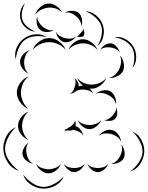

<svg xmlns="http://www.w3.org/2000/svg" viewBox="-98 -979 870 1130"><path d="M-5 -629Q-15 -663 0 -698Q15 -733 44 -753Q73 -774 110.5 -777Q148 -780 177 -760Q143 -769 108 -765.5Q73 -762 50 -745Q27 -729 12.5 -696.5Q-2 -664 -5 -629ZM575 -760Q608 -766 639 -749.5Q670 -733 687 -704Q704 -676 703.5 -640.5Q703 -605 682 -579Q693 -610 692.5 -643Q692 -676 679 -699Q665 -722 636.5 -738.5Q608 -755 575 -760ZM94 -685Q104 -714 132.5 -734.5Q161 -755 191 -755Q222 -755 250 -734.5Q278 -714 289 -685Q269 -709 242.5 -720Q216 -731 191 -731Q167 -731 140.5 -720Q114 -709 94 -685ZM305 -685Q314 -710 338.5 -729Q363 -748 390 -748Q417 -748 441.5 -729Q466 -710 476 -685Q458 -706 435 -715Q412 -724 390 -724Q369 -724 345.5 -715Q322 -706 305 -685ZM492 -685Q500 -701 519 -713.5Q538 -726 556 -724Q574 -721 588.5 -704Q603 -687 607 -669Q597 -685 582 -691.5Q567 -698 552 -700Q538 -702 521.5 -699.5Q505 -697 492 -685ZM70 -545Q50 -554 34.5 -575Q19 -596 20 -618Q21 -640 38.5 -659Q56 -678 77 -684Q60 -671 52.5 -652.5Q45 -634 44 -616Q43 -599 48.5 -579.5Q54 -560 70 -545ZM607 -653Q623 -637 629.5 -610Q636 -583 626 -562Q616 -541 591 -529.5Q566 -518 543 -520Q566 -526 581 -541Q596 -556 604 -573Q612 -590 614.5 -611Q617 -632 607 -653ZM70 -338Q42 -348 21.5 -376Q1 -404 1 -434Q1 -464 21.5 -491.5Q42 -519 70 -529Q47 -510 36 -484Q25 -458 25 -434Q25 -410 36 -383.5Q47 -357 70 -338ZM328 -427 329 -431Q320 -427 312 -427Q326 -433 332.5 -445Q339 -457 342 -469Q346 -480 347 -493.5Q348 -507 340 -520Q351 -512 359 -497.5Q367 -483 366 -470Q378 -476 389 -476H390Q365 -494 356 -520Q373 -499 396.5 -490Q420 -481 441 -481Q463 -481 486.5 -490Q510 -499 527 -520Q518 -495 493 -476Q468 -457 441 -457Q435 -457 429 -458Q444 -444 450 -427Q438 -442 421 -447Q404 -452 389 -452Q381 -452 372.5 -450.5Q364 -449 355 -446Q346 -437 332 -432Q330 -430 328 -427ZM466 -427Q482 -441 506.5 -446.5Q531 -452 550 -442Q569 -432 578.5 -408.5Q588 -385 585 -364Q581 -385 567.5 -399Q554 -413 539 -420Q524 -428 505 -431.5Q486 -435 466 -427ZM585 -348Q592 -333 592 -313Q592 -293 581 -281Q569 -269 549 -267.5Q529 -266 514 -273Q530 -272 542 -280Q554 -288 563 -297Q572 -307 579.5 -319.5Q587 -332 585 -348ZM70 -155Q45 -164 26.5 -188Q8 -212 8 -238Q8 -265 26.5 -289Q45 -313 70 -322Q50 -305 41 -282Q32 -259 32 -238Q32 -217 41 -194.5Q50 -172 70 -155ZM280 -203Q284 -209 289 -215Q284 -216 280 -219Q287 -218 294 -220Q305 -229 317 -234Q318 -234 320 -236Q328 -243 335.5 -251.5Q343 -260 343 -273Q350 -255 346 -237Q363 -233 376 -215.5Q389 -198 392 -180Q383 -196 368.5 -203Q354 -210 340 -213Q336 -214 332 -215Q325 -211 315.5 -210.5Q306 -210 297 -212Q288 -209 280 -203ZM498 -273Q490 -252 470 -235.5Q450 -219 428 -219Q407 -219 387 -235.5Q367 -252 359 -273Q373 -256 392 -249.5Q411 -243 428 -243Q446 -243 465 -249.5Q484 -256 498 -273ZM13 26Q-26 15 -50.5 -20.5Q-75 -56 -78 -96Q-81 -137 -61.5 -175.5Q-42 -214 -5 -230Q-34 -202 -52 -165.5Q-70 -129 -68 -97Q-66 -64 -42.5 -30.5Q-19 3 13 26ZM483 -180Q496 -198 519 -208.5Q542 -219 563 -213Q584 -208 598.5 -187Q613 -166 615 -145Q606 -164 589.5 -175Q573 -186 557 -190Q540 -195 520.5 -193.5Q501 -192 483 -180ZM682 -204Q716 -190 734.5 -155Q753 -120 751 -83Q748 -46 726 -13Q704 20 668 30Q698 8 718.5 -23Q739 -54 741 -83Q742 -113 725.5 -146Q709 -179 682 -204ZM98 -15Q78 -18 59 -32Q40 -46 35 -66Q31 -85 42 -106.5Q53 -128 70 -139Q58 -123 56.5 -105Q55 -87 59 -71Q62 -56 71 -40Q80 -24 98 -15ZM615 -129Q629 -114 634 -90Q639 -66 630 -48Q621 -30 598 -21Q575 -12 555 -15Q575 -19 588 -32Q601 -45 609 -60Q616 -74 619.5 -92Q623 -110 615 -129ZM261 -15Q253 7 232 24Q211 41 187 41Q164 41 143 24Q122 7 114 -15Q129 3 149 10Q169 17 187 17Q206 17 226 10Q246 3 261 -15ZM400 -15Q394 3 376 18.5Q358 34 339 34Q319 34 301.5 18.5Q284 3 277 -15Q289 0 306 5Q323 10 339 10Q354 10 371 5Q388 0 400 -15ZM539 -15Q533 3 515 18.5Q497 34 478 34Q458 34 440.5 18.5Q423 3 416 -15Q429 0 445.5 5Q462 10 478 10Q493 10 510 5Q527 0 539 -15ZM277 60Q262 95 226.5 114Q191 133 154 131Q116 129 82.5 106.5Q49 84 38 48Q61 78 92.5 98.5Q124 119 154 121Q184 122 217.5 105Q251 88 277 60ZM111 -793Q83 -793 59 -811.5Q35 -830 26 -856Q16 -882 22 -911.5Q28 -941 49 -959Q36 -934 31.5 -907Q27 -880 35 -859Q43 -838 64 -820.5Q85 -803 111 -793ZM109 -892Q116 -916 137.5 -936Q159 -956 184 -958Q209 -960 233 -944Q257 -928 268 -905Q250 -923 228 -929.5Q206 -936 186 -934Q166 -932 145 -922Q124 -912 109 -892ZM284 -905Q301 -915 325 -915.5Q349 -916 365 -903Q380 -890 384 -866.5Q388 -843 381 -824Q381 -844 371 -859Q361 -874 349 -884Q337 -895 320.5 -901.5Q304 -908 284 -905ZM405 -913Q439 -912 467.5 -888.5Q496 -865 507 -833Q518 -800 510 -764.5Q502 -729 475 -707Q493 -737 499.5 -770Q506 -803 497 -829Q488 -855 462.5 -877.5Q437 -900 405 -913ZM219 -802Q202 -791 178 -790.5Q154 -790 139 -803Q123 -815 119 -839Q115 -863 121 -882Q122 -862 132 -846.5Q142 -831 154 -821Q166 -811 183 -804.5Q200 -798 219 -802ZM391 -812Q396 -803 398 -789.5Q400 -776 394 -768Q387 -761 373.5 -761.5Q360 -762 351 -765Q360 -765 365.5 -771.5Q371 -778 376 -784Q381 -790 387 -796Q393 -802 391 -812ZM351 -765Q340 -749 319.5 -738Q299 -727 281 -731Q262 -735 248 -753.5Q234 -772 232 -792Q241 -774 256 -766Q271 -758 286 -754Q301 -751 318 -752Q335 -753 351 -765Z"/></svg>

Font: Rubik Puddles
Style: Regular
Weight: 400
Designer: Hubert and Fischer, NaN
Foundry: Hubert and Fischer, NaN
Version: Version 2.200